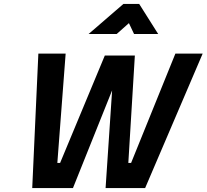

<svg xmlns="http://www.w3.org/2000/svg" viewBox="-20 -951 1045 971"><path d="M428 -779 604 -931H684L780 -779H658L632 -834L570 -779ZM174 -680H312L270 -127H284L510 -670H662L629 -127H643L867 -680H1005L714 0H514L547 -494L349 0H143Z"/></svg>

Font: Titillium Web
Style: Bold Italic
Weight: 700
Italic angle: -13°
Version: Version 1.001;PS 57.000;hotconv 1.0.70;makeotf.lib2.5.55311